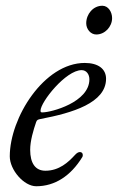

<svg xmlns="http://www.w3.org/2000/svg" viewBox="-20 -633 410 668"><path d="M315 -513C345 -513 370 -540 370 -570C370 -591 357 -613 336 -613C304 -613 280 -584 280 -552C280 -532 295 -513 315 -513ZM106 15C171 15 226 -21 266 -86C268 -89 268 -92 268 -94C268 -100 264 -104 258 -104C253 -104 247 -101 240 -93C218 -69 186 -39 138 -39C103 -39 85 -65 85 -112C85 -143 96 -180 106 -209C109 -217 113 -217 121 -219C232 -240 349 -275 349 -359C349 -393 322 -414 275 -414C133 -414 14 -223 14 -89C14 -42 63 15 106 15ZM128 -242C123 -242 121 -242 121 -248C121 -278 209 -389 264 -389C281 -389 291 -374 291 -357C291 -277 158 -242 128 -242Z"/></svg>

Font: EB Garamond
Style: Italic
Weight: 400
Italic angle: -17.2°
Designer: Georg Duffner and Octavio Pardo
Foundry: Georg Duffner
Version: Version 1.000;PS 001.000;hotconv 1.0.88;makeotf.lib2.5.64775